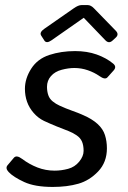

<svg xmlns="http://www.w3.org/2000/svg" viewBox="-20 -720 498 748"><path d="M140.6 -581.1Q132.3 -593.8 152.8 -607.9L267.1 -687.5Q285.2 -700.2 297.4 -700.2H321.8Q334 -700.2 346.2 -687.5L431.2 -600.1Q444.8 -585.9 430.7 -573.2L418.5 -562Q404.3 -548.8 390.6 -563L306.6 -650.4H305.7L180.7 -563Q161.1 -549.3 152.8 -562ZM13.7 -49.8Q-0.5 -64.9 9.8 -76.7L34.2 -105.5Q44.4 -117.2 65.9 -101.1Q93.8 -80.1 125.7 -67.6Q157.7 -55.2 192.9 -55.2Q219.2 -55.2 245.4 -62.3Q271.5 -69.3 288.6 -90.3Q305.7 -111.3 305.7 -132.3Q305.7 -153.3 299.6 -168Q293.5 -182.6 278.3 -192.9Q263.2 -203.1 248 -209Q227.5 -216.8 200.9 -227.5Q174.3 -238.3 151.4 -249Q128.9 -259.8 111.3 -279.8Q93.8 -299.8 85.4 -323.5Q77.1 -347.2 77.1 -374Q77.1 -414.1 101.6 -452.4Q126 -490.7 172.1 -505.9Q218.3 -521 272.5 -521Q319.3 -521 356.9 -507.6Q394.5 -494.1 420.9 -472.2Q435.5 -460 422.9 -445.8L398.4 -418.5Q389.2 -408.2 367.2 -423.8Q347.7 -437.5 322.3 -446.3Q296.9 -455.1 270 -455.1Q246.6 -455.1 220.5 -448.2Q194.3 -441.4 178.7 -423.8Q163.1 -406.2 163.1 -381.8Q163.1 -364.3 168 -349.6Q172.9 -335 185.3 -325Q197.8 -314.9 211.9 -308.6Q237.3 -296.9 261 -288.6Q284.7 -280.3 304.2 -271.5Q338.4 -256.8 359.9 -237.3Q381.3 -217.8 388.9 -193.8Q396.5 -169.9 396.5 -142.1Q396.5 -87.9 362.5 -52.2Q328.6 -16.6 285.2 -4.2Q241.7 8.3 185.5 8.3Q115.7 8.3 74 -11Q32.2 -30.3 13.7 -49.8Z"/></svg>

Font: Istok Web
Style: BoldItalic
Weight: 700
Italic angle: -13°
Designer: Andrey V. Panov
Foundry: Andrey V. Panov
Version: Version 1.0.2g